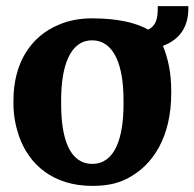

<svg xmlns="http://www.w3.org/2000/svg" viewBox="-20 -598 636 628"><path d="M24 -259C24 -220 31 -186 42 -153C75 -59 154 10 282 10C323 10 360 4 392 -12C483 -56 540 -154 540 -292V-302C540 -359 530 -406 513 -448C569 -469 596 -511 596 -570V-578H496V-570C496 -537 490 -514 465 -501C424 -524 364 -538 281 -538C241 -538 204 -531 172 -517C81 -479 24 -393 24 -269ZM180 -257V-271C180 -379 208 -466 281 -466C355 -466 384 -381 384 -271V-257C384 -147 356 -62 282 -62C207 -62 180 -146 180 -257Z"/></svg>

Font: Aerodynamic
Style: Bd
Weight: 500
Designer: Google
Version: Version 2.000980; 2014